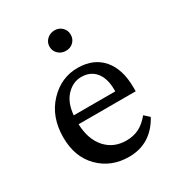

<svg xmlns="http://www.w3.org/2000/svg" viewBox="-153 -709 746 813"><g transform="rotate(-30 219.5 -303.0)"><path d="M235.4 -514.6Q212.9 -514.6 197.8 -528.8Q182.6 -543 182.6 -564.5Q182.6 -585.4 198 -599.9Q213.4 -614.3 235.4 -614.3Q256.8 -614.3 271.5 -599.9Q286.1 -585.4 286.1 -564.5Q286.1 -543 271.5 -528.8Q256.8 -514.6 235.4 -514.6ZM242.2 7.8Q155.3 7.8 98.1 -49.6Q41 -106.9 41 -202.1Q41 -302.7 100.6 -365.7Q160.2 -428.7 242.2 -427.7Q318.8 -426.8 361.6 -376.7Q404.3 -326.7 404.3 -236.3V-218.8H125Q127.9 -143.1 166.5 -100.3Q205.1 -57.6 266.6 -57.6Q301.3 -57.6 328.4 -71Q355.5 -84.5 380.9 -115.2L405.3 -92.8Q350.1 7.8 242.2 7.8ZM234.4 -386.7Q193.8 -386.7 162.6 -354.2Q131.3 -321.8 126 -261.7H329.1V-269.5Q329.1 -325.2 304 -356Q278.8 -386.7 234.4 -386.7Z"/></g></svg>

Font: Crimson Pro
Style: Regular
Weight: 400
Designer: Jacques Le Bailly
Foundry: Baron von Fonthausen
Version: Version 1.003